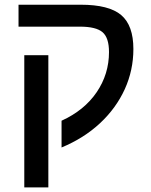

<svg xmlns="http://www.w3.org/2000/svg" viewBox="-20 -622 651 830"><path d="M556.6 -410.2Q556.6 -318.4 519.3 -236.3Q481.9 -154.3 412.6 -89.6Q343.3 -24.9 246.1 15.6V-100.1Q344.7 -145 397.9 -223.4Q451.2 -301.8 451.2 -397Q451.2 -459 423.1 -482.9Q395 -506.8 325.7 -506.8H60.1V-601.6H329.1Q451.2 -601.6 503.9 -556.9Q556.6 -512.2 556.6 -410.2ZM189 -383.3V188H85V-383.3Z"/></svg>

Font: Arimo Medium
Style: Regular
Weight: 500
Designer: Steve Matteson
Foundry: Monotype Imaging Inc.
Version: Version 1.33